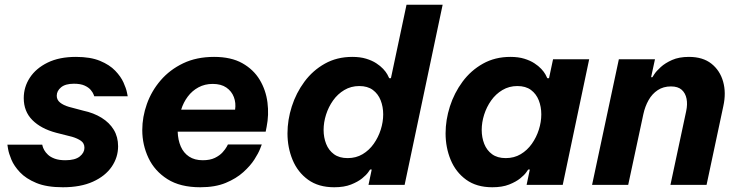

<svg xmlns="http://www.w3.org/2000/svg" viewBox="-20 -780 3116 810"><path d="M245.2 10Q177 10 133.2 -8.2Q89.4 -26.4 64.3 -53.1Q39.2 -79.8 28.1 -106.5Q17 -133.2 14.1 -151.4Q11.2 -169.6 11.2 -169.6H158.2Q158.2 -169.6 159.8 -163Q161.4 -156.4 166.7 -146.7Q172 -137 182.5 -127.1Q193 -117.2 211 -110.6Q229 -104 255.8 -104Q296.8 -104 316.5 -119.9Q336.2 -135.8 336.2 -156.4Q336.2 -175.6 321.7 -185.8Q307.2 -196 284.6 -202.8L216.8 -220Q152.8 -237 116.5 -273.5Q80.2 -310 80.2 -366.2Q80.2 -413 106 -452.4Q131.8 -491.8 180.9 -515.9Q230 -540 300.6 -540Q361.6 -540 401.9 -523.3Q442.2 -506.6 466 -481.8Q489.8 -457 500.9 -432.2Q512 -407.4 515.4 -390.7Q518.8 -374 518.8 -374H377.6Q377.6 -374 374.6 -381.9Q371.6 -389.8 362.9 -400.4Q354.2 -411 337.1 -418.9Q320 -426.8 291.8 -426.8Q256 -426.8 237.7 -411.7Q219.4 -396.6 219.4 -376Q219.4 -358.6 233.5 -347.3Q247.6 -336 270.8 -329.2L331 -313.2Q375.2 -303.8 408.5 -283.2Q441.8 -262.6 460 -232.5Q478.2 -202.4 478.2 -163Q478.2 -116 451.2 -76.6Q424.2 -37.2 372.2 -13.6Q320.2 10 245.2 10Z M824.8 10Q740.4 10 686.4 -24.2Q632.4 -58.4 606.3 -113.7Q580.2 -169 580.2 -231.2Q580.2 -286.6 599.7 -341.4Q619.2 -396.2 657.7 -441Q696.2 -485.8 752.6 -512.9Q809 -540 883.2 -540Q955 -540 1002.4 -513.3Q1049.8 -486.6 1075.8 -443.1Q1101.8 -399.6 1108.4 -347.6Q1115 -295.6 1104.8 -244.8L1100.8 -224.6H729.6Q730.8 -189.4 742.6 -162.1Q754.4 -134.8 777.7 -119.4Q801 -104 835.4 -104Q866 -104 886.4 -113.9Q906.8 -123.8 918.9 -137.3Q931 -150.8 936.3 -160.7Q941.6 -170.6 941.6 -170.6H1084.4Q1084.4 -170.6 1077.3 -152.2Q1070.2 -133.8 1053.3 -107.3Q1036.4 -80.8 1006.5 -53.8Q976.6 -26.8 932.2 -8.4Q887.8 10 824.8 10ZM744.2 -317.2H971.8Q976 -345.8 966.6 -370.5Q957.2 -395.2 935 -410.6Q912.8 -426 877.2 -426Q844 -426 817.2 -411.5Q790.4 -397 772 -372.3Q753.6 -347.6 744.2 -317.2Z M1389.8 10Q1323.6 10 1279.7 -21.8Q1235.8 -53.6 1214.3 -105.6Q1192.8 -157.6 1192.8 -217.4Q1192.8 -274 1211 -330.9Q1229.2 -387.8 1264.3 -435.3Q1299.4 -482.8 1350.4 -511.4Q1401.4 -540 1466 -540Q1499.8 -540 1524.8 -532.3Q1549.8 -524.6 1567.3 -513.2Q1584.8 -501.8 1596.4 -489.4Q1608 -477 1614 -466.1Q1620 -455.2 1622 -450H1629.2L1695 -760H1847.4L1687 0H1534.6L1548.2 -64.8H1541.4Q1541.4 -64.8 1533.4 -53.3Q1525.4 -41.8 1507.6 -27.4Q1489.8 -13 1460.8 -1.5Q1431.8 10 1389.8 10ZM1446.6 -113Q1482 -113 1509.7 -129.5Q1537.4 -146 1556.7 -173.3Q1576 -200.6 1586.3 -233.1Q1596.6 -265.6 1596.6 -297.6Q1596.6 -329.6 1585.9 -356.8Q1575.2 -384 1553 -400.5Q1530.8 -417 1495.6 -417Q1460.8 -417 1432.6 -400.2Q1404.4 -383.4 1385.1 -356.1Q1365.8 -328.8 1355.5 -296.3Q1345.2 -263.8 1345.2 -231.8Q1345.2 -200.2 1355.9 -173Q1366.6 -145.8 1389 -129.4Q1411.4 -113 1446.6 -113Z M2133 -540Q2166.8 -540 2191.8 -532.3Q2216.8 -524.6 2234.3 -513.2Q2251.8 -501.8 2263.4 -489.4Q2275 -477 2281 -466.1Q2287 -455.2 2289 -450H2296.2L2313.2 -530H2465.6L2354 0H2201.6L2215.2 -64.8H2208.4Q2208.4 -64.8 2200.4 -53.3Q2192.4 -41.8 2174.6 -27.4Q2156.8 -13 2127.8 -1.5Q2098.8 10 2056.8 10Q1990.6 10 1946.7 -21.8Q1902.8 -53.6 1881.3 -105.6Q1859.8 -157.6 1859.8 -217.4Q1859.8 -274 1878 -330.9Q1896.2 -387.8 1931.3 -435.3Q1966.4 -482.8 2017.4 -511.4Q2068.4 -540 2133 -540ZM2162.6 -417Q2127.8 -417 2099.6 -400.2Q2071.4 -383.4 2052.1 -356.1Q2032.8 -328.8 2022.5 -296.3Q2012.2 -263.8 2012.2 -231.8Q2012.2 -200.2 2022.9 -173Q2033.6 -145.8 2056 -129.4Q2078.4 -113 2113.6 -113Q2149 -113 2176.7 -129.5Q2204.4 -146 2223.7 -173.3Q2243 -200.6 2253.3 -233.1Q2263.6 -265.6 2263.6 -297.6Q2263.6 -329.6 2252.9 -356.8Q2242.2 -384 2220 -400.5Q2197.8 -417 2162.6 -417Z M2630.2 0H2477.8L2590.8 -530H2743.2L2726.8 -454.2H2732.2Q2732.2 -454.2 2740.6 -467.2Q2749 -480.2 2767.6 -497.1Q2786.2 -514 2815.4 -527Q2844.6 -540 2886.6 -540Q2945 -540 2981.1 -511.5Q3017.2 -483 3030.6 -435.9Q3044 -388.8 3031.6 -332.6L2960.8 0H2808.4L2874.8 -311Q2881 -339.8 2876.4 -363.4Q2871.8 -387 2856 -401.2Q2840.2 -415.4 2810.6 -415.4Q2778.6 -415.4 2754.9 -399.8Q2731.2 -384.2 2716.2 -357.6Q2701.2 -331 2694.2 -298.6Z"/></svg>

Font: Be Vietnam Pro Variable Thin
Style: Italic
Weight: 100
Italic angle: -12°
Designer: Lam Bao, Tony Le, Vietanh Nguyen
Foundry: Yellow Type Foundry
Version: Version 1.002